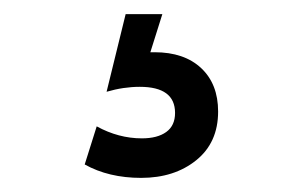

<svg xmlns="http://www.w3.org/2000/svg" viewBox="-20 -20 429 272"><path d="M289 138Q289 182 258 207Q227 232 180 232Q134 232 100 213L117 159Q148 176 181 176Q203 176 215.5 167Q228 158 228 140Q228 103 178 103Q155 103 131 110L158 0H210L193 54H199Q241 54 265 76.5Q289 99 289 138Z"/></svg>

Font: Cabin Medium
Style: Regular
Weight: 500
Designer: Pablo Impallari
Foundry: Pablo Impallari. http://www.impallari.com Igino Marini. http://www.ikern.com
Version: Version 2.200